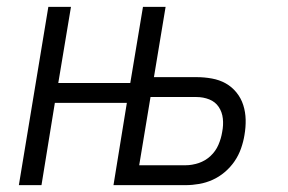

<svg xmlns="http://www.w3.org/2000/svg" viewBox="-20 -540 840 560"><path d="M35 0 121 -520H187L150 -298H360L397 -520H463L429 -315H554Q576 -315 598 -311Q620 -307 638 -297Q656 -287 669.5 -270.5Q683 -254 689.5 -233.5Q696 -213 696.5 -191Q697 -169 693 -146Q690 -127 683 -107Q676 -87 664 -69.5Q652 -52 635.5 -38Q619 -24 600 -15.5Q581 -7 561 -3.5Q541 0 521 0H311L350 -240H140L101 0ZM386 -58H521Q540 -58 559.5 -64.5Q579 -71 594 -85Q609 -99 617 -117.5Q625 -136 628 -155Q632 -175 630 -194Q628 -213 618 -228Q608 -243 590.5 -250Q573 -257 553 -257H419Z"/></svg>

Font: Iosevka Aile Light Oblique
Style: Regular
Weight: 300
Italic angle: -9°
Designer: Belleve Invis
Foundry: Belleve Invis
Version: Version 31.1.0; ttfautohint (v1.8.4)